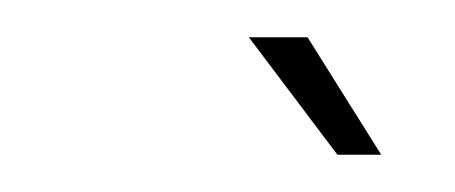

<svg xmlns="http://www.w3.org/2000/svg" viewBox="-20 -692 244 103"><path d="M161 -609 113.5 -672H145L184.5 -609Z"/></svg>

Font: Anybody ExtraLight
Style: Italic
Weight: 200
Italic angle: -10°
Designer: Tyler Finck
Foundry: Etcetera Type Company
Version: Version 1.010; ttfautohint (v1.8.3) -l 8 -r 50 -G 200 -x 14 